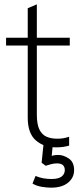

<svg xmlns="http://www.w3.org/2000/svg" viewBox="-20 -674 364 886"><path d="M8 -464V-500H302V-464ZM299 -43V-2Q285 2 270.5 4Q256 6 239 6Q182 6 145 -26.5Q108 -59 108 -131V-636L150 -654V-145Q150 -100 162 -76Q174 -52 195 -43Q216 -34 243 -34Q260 -34 272 -36Q284 -38 299 -43ZM216 192Q196 192 172 188Q148 184 130 173L144 138Q163 146 181 149Q199 152 218 152Q250 152 264.5 140.5Q279 129 279 111Q279 80 243 80Q229 80 216 83.5Q203 87 191 91L172 77L182 -20H225L218 52H201Q214 46 225 43.5Q236 41 249 41Q273 41 297.5 57.5Q322 74 322 111Q322 146 294 169Q266 192 216 192Z"/></svg>

Font: Muli ExtraLight
Style: Regular
Weight: 250
Designer: Vernon Adams
Foundry: Vernon Adams
Version: Version 2.100; ttfautohint (v1.8.1.43-b0c9)